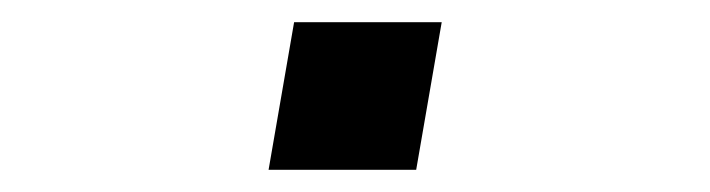

<svg xmlns="http://www.w3.org/2000/svg" viewBox="-20 -427 640 173"><path d="M222 -274 245 -407H378L355 -274Z"/></svg>

Font: Iosevka SS04 Extended Oblique
Style: Regular
Weight: 400
Width: 7
Italic angle: -9°
Monospace: yes
Designer: Belleve Invis
Foundry: Belleve Invis
Version: Version 19.0.0; ttfautohint (v1.8.4)